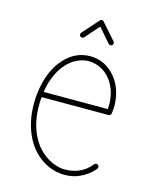

<svg xmlns="http://www.w3.org/2000/svg" viewBox="-113 -824 725 899"><g transform="rotate(15 250.0 -375.0)"><path d="M259 -743 190 -665C186 -660 186 -652 191 -647C197 -643 205 -643 209 -648L269 -716L328 -648C333 -643 341 -643 346 -647C351 -652 351 -660 347 -665L278 -743C276 -746 272 -748 269 -748C265 -748 262 -746 259 -743ZM356 -16C384 -28 409 -46 428 -70C432 -76 431 -84 426 -88C420 -92 412 -91 408 -86C392 -65 371 -49 347 -39C327 -31 306 -27 285 -27C280 -27 275 -27 270 -27C220 -32 173 -62 142 -102C111 -143 94 -194 89 -246C88 -260 87 -273 87 -287C87 -300 88 -313 89 -326H413C420 -326 425 -331 426 -337C428 -350 429 -362 429 -375V-377C428 -424 415 -471 385 -508C370 -527 351 -543 330 -554C308 -565 284 -570 260 -570C237 -570 213 -565 192 -555C171 -545 152 -530 137 -513C105 -479 86 -436 75 -393C66 -359 62 -323 62 -287C62 -273 63 -258 64 -244C70 -188 88 -132 122 -87C157 -41 210 -8 268 -3C274 -2 280 -2 285 -2C310 -2 334 -6 356 -16ZM92 -352C94 -363 96 -375 99 -387C110 -428 127 -466 155 -496C169 -511 185 -524 203 -532C221 -541 241 -546 260 -546C280 -545 301 -541 319 -531C337 -522 353 -509 365 -493C391 -461 403 -419 404 -377V-375C404 -367 403 -359 403 -352Z"/></g></svg>

Font: LS
Style: LightAlt
Weight: 250
Designer: BSozoo
Foundry: BSozoo
Version: Version 001.000